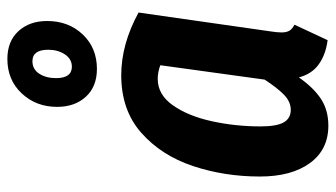

<svg xmlns="http://www.w3.org/2000/svg" viewBox="-215 -680 911 521"><g transform="rotate(-90 240.5 -419.5)"><path d="M467 -499 416 -142Q413 -124 413 -111Q413 -98 417.5 -90Q422 -82 434 -76L392 14Q353 9 326.5 -10Q300 -29 291 -64Q263 -24 232.5 -4Q202 16 160 16Q95 16 58.5 -34Q22 -84 22 -170Q22 -266 50.5 -351.5Q79 -437 140.5 -491.5Q202 -546 297 -546Q381 -546 467 -499ZM158 -168Q158 -124 169 -105Q180 -86 203 -86Q225 -86 244 -104.5Q263 -123 285 -157L324 -440Q305 -447 287 -447Q244 -447 215 -405.5Q186 -364 172 -300Q158 -236 158 -168ZM444 -747Q444 -689 407.5 -650.5Q371 -612 314 -612Q266 -612 238.5 -642Q211 -672 211 -720Q211 -777 247.5 -816Q284 -855 341 -855Q389 -855 416.5 -825Q444 -795 444 -747ZM289 -723Q289 -680 320 -680Q341 -680 353.5 -699Q366 -718 366 -744Q366 -787 335 -787Q313 -787 301 -768.5Q289 -750 289 -723Z"/></g></svg>

Font: Fira Sans Extra Condensed SemiBold
Style: Italic
Weight: 600
Width: 3
Italic angle: -8°
Designer: Carrois Corporate & Edenspiekermann AG
Foundry: Carrois Corporate GbR & Edenspiekermann AG
Version: Version 4.203